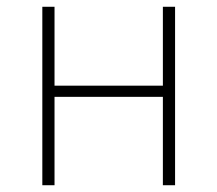

<svg xmlns="http://www.w3.org/2000/svg" viewBox="-20 -547 642 567"><path d="M105 0H141V-261H461V0H497V-527H461V-294H141V-527H105Z"/></svg>

Font: Harano Aji Gothic KR ExtraLight
Style: Regular
Weight: 250
Foundry: Masamichi Hosoda
Version: HaranoAjiGothicKR-ExtraLight version 20220220;ttx 4.29.1